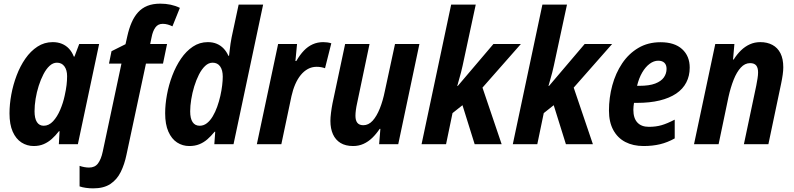

<svg xmlns="http://www.w3.org/2000/svg" viewBox="-20 -785 4320 1045"><path d="M163.6 9.8Q127 9.8 96.9 -9.5Q66.9 -28.8 49.3 -68.1Q31.7 -107.4 31.7 -168Q31.7 -216.8 41.5 -270.3Q51.3 -323.7 70.6 -374.5Q89.8 -425.3 118.2 -466.1Q146.5 -506.8 183.8 -531.2Q221.2 -555.7 266.6 -555.7Q294.9 -555.7 316.9 -546.6Q338.9 -537.6 355.2 -520.3Q371.6 -502.9 381.8 -477.1H385.3L411.1 -545.4H519.5L403.8 0H300.3L304.2 -70.8H300.8Q282.2 -46.9 262 -28.8Q241.7 -10.7 217.8 -0.5Q193.8 9.8 163.6 9.8ZM217.8 -100.6Q246.1 -100.6 268.8 -125Q291.5 -149.4 307.6 -187.3Q323.7 -225.1 332 -264.2Q339.4 -297.4 342.3 -322.3Q345.2 -347.2 345.2 -370.6Q345.2 -403.8 330.6 -423.8Q315.9 -443.8 290 -443.8Q268.6 -443.8 250 -426.8Q231.4 -409.7 216.6 -381.1Q201.7 -352.5 190.7 -317.9Q179.7 -283.2 173.8 -247.1Q168 -210.9 168 -179.7Q168 -140.6 180.9 -120.6Q193.8 -100.6 217.8 -100.6Z M487.3 240.2Q467.3 240.2 448 237.5Q428.7 234.9 413.1 229.5V117.7Q425.3 122.1 439 124.5Q452.6 127 464.8 127Q496.6 127 513.4 104.5Q530.3 82 539.1 40.5L641.1 -439H573.2L586.9 -506.3L663.1 -544.4L672.9 -587.9Q682.1 -629.4 696.3 -662.1Q710.4 -694.8 731.4 -718Q752.4 -741.2 782.2 -753.2Q812 -765.1 852.5 -765.1Q881.8 -765.1 908.4 -759.5Q935.1 -753.9 959 -742.2L918.5 -641.6Q906.7 -647.5 893.3 -651.4Q879.9 -655.3 865.7 -655.3Q839.8 -655.3 825.7 -635.5Q811.5 -615.7 805.2 -583L797.4 -545.4H889.2L867.2 -439H774.4L668.5 56.6Q657.7 109.4 637.2 150.9Q616.7 192.4 580.8 216.3Q544.9 240.2 487.3 240.2Z M1010.3 9.8Q973.6 9.8 943.8 -9.5Q914.1 -28.8 896.5 -68.4Q878.9 -107.9 878.9 -168.5Q878.9 -216.3 888.7 -269.5Q898.4 -322.8 917.7 -373.5Q937 -424.3 965.1 -465.6Q993.2 -506.8 1029.8 -531.2Q1066.4 -555.7 1110.8 -555.7Q1138.7 -555.7 1159.9 -546.6Q1181.2 -537.6 1197 -521Q1212.9 -504.4 1223.1 -481.4H1226.6Q1228 -492.2 1230 -509.8Q1231.9 -527.3 1234.6 -546.9Q1237.3 -566.4 1240.7 -582L1278.8 -759.8H1412.1L1251 0H1146.5L1151.4 -67.9H1147.9Q1128.4 -43.9 1108.4 -26.6Q1088.4 -9.3 1064.7 0.2Q1041 9.8 1010.3 9.8ZM1066.9 -100.6Q1088.4 -100.6 1106.2 -114.5Q1124 -128.4 1137.9 -151.9Q1151.9 -175.3 1162.1 -204.1Q1172.4 -232.9 1179.2 -262.9Q1186 -293 1189.2 -320.3Q1192.4 -347.7 1192.4 -367.7Q1192.4 -403.8 1178 -423.8Q1163.6 -443.8 1137.2 -443.8Q1115.2 -443.8 1096.4 -426Q1077.6 -408.2 1062.7 -378.9Q1047.9 -349.6 1037.1 -314.5Q1026.4 -279.3 1020.8 -243.9Q1015.1 -208.5 1015.1 -179.2Q1015.1 -140.1 1028.3 -120.4Q1041.5 -100.6 1066.9 -100.6Z M1377.9 0 1493.7 -545.4H1596.7L1587.9 -453.1H1592.8Q1612.3 -486.8 1634 -509.5Q1655.8 -532.2 1681.9 -543.9Q1708 -555.7 1739.3 -555.7Q1750 -555.7 1761.5 -554.2Q1772.9 -552.7 1783.2 -549.3L1749 -413.6Q1740.2 -417 1728.5 -419.2Q1716.8 -421.4 1703.1 -421.4Q1677.7 -421.4 1656 -409.7Q1634.3 -397.9 1616.9 -376.7Q1599.6 -355.5 1586.9 -326.2Q1574.2 -296.9 1566.4 -261.7L1511.2 0Z M1901.9 9.8Q1860.8 9.8 1833.5 -6.8Q1806.2 -23.4 1792.2 -54.2Q1778.3 -85 1778.3 -127Q1778.3 -145 1781.5 -170.7Q1784.7 -196.3 1789.6 -221.7L1858.4 -545.4H1991.2L1923.8 -224.1Q1919.4 -204.6 1917 -186.8Q1914.6 -168.9 1914.6 -154.8Q1914.6 -129.4 1925 -116.5Q1935.5 -103.5 1957.5 -103.5Q1985.8 -103.5 2008.1 -127.9Q2030.3 -152.3 2047.1 -194.3Q2064 -236.3 2074.7 -289.6L2129.9 -545.4H2262.7L2147.5 0H2043.5L2050.3 -83.5H2046.4Q2027.8 -55.7 2006.1 -34.7Q1984.4 -13.7 1958.5 -2Q1932.6 9.8 1901.9 9.8Z M2274.4 0 2435.5 -759.8H2569.3L2497.6 -426.3Q2494.1 -409.7 2489 -390.4Q2483.9 -371.1 2478.5 -352.3Q2473.1 -333.5 2468.8 -317.4H2471.7L2665.5 -545.4H2814.9L2606 -308.1L2710.4 0H2563.5L2497.1 -212.4L2442.9 -169.4L2407.7 0Z M2771 0 2932.1 -759.8H3065.9L2994.1 -426.3Q2990.7 -409.7 2985.6 -390.4Q2980.5 -371.1 2975.1 -352.3Q2969.7 -333.5 2965.3 -317.4H2968.3L3162.1 -545.4H3311.5L3102.5 -308.1L3207 0H3060.1L2993.7 -212.4L2939.5 -169.4L2904.3 0Z M3482.9 9.8Q3425.8 9.8 3383.5 -12.2Q3341.3 -34.2 3317.9 -77.4Q3294.4 -120.6 3294.4 -183.1Q3294.4 -253.4 3312.5 -320.1Q3330.6 -386.7 3366 -439.7Q3401.4 -492.7 3453.9 -523.9Q3506.3 -555.2 3575.2 -555.2Q3651.4 -555.2 3692.6 -517.6Q3733.9 -480 3733.9 -417Q3733.9 -372.1 3715.3 -336.2Q3696.8 -300.3 3660.2 -275.6Q3623.5 -251 3570.1 -238Q3516.6 -225.1 3447.3 -225.1H3430.7Q3429.2 -215.3 3428.2 -206.1Q3427.2 -196.8 3427.2 -187.5Q3427.2 -141.6 3449 -118.2Q3470.7 -94.7 3511.7 -94.7Q3549.3 -94.7 3580.1 -103.5Q3610.8 -112.3 3652.3 -133.8V-31.7Q3613.3 -9.8 3572.5 0Q3531.7 9.8 3482.9 9.8ZM3447.3 -317.9H3460Q3513.7 -317.9 3546.1 -330.3Q3578.6 -342.8 3593.3 -363.8Q3607.9 -384.8 3607.9 -410.2Q3607.9 -431.6 3596.2 -443.1Q3584.5 -454.6 3562.5 -454.6Q3538.6 -454.6 3515.9 -437.7Q3493.2 -420.9 3475.3 -390.4Q3457.5 -359.9 3447.3 -317.9Z M3757.3 0 3873 -545.4H3977.1L3969.7 -460.9H3973.1Q3991.2 -489.7 4013.2 -511Q4035.2 -532.2 4061.3 -543.9Q4087.4 -555.7 4118.2 -555.7Q4155.8 -555.7 4184.1 -540.5Q4212.4 -525.4 4227.8 -495.1Q4243.2 -464.8 4243.2 -418.9Q4243.2 -400.9 4240 -378.2Q4236.8 -355.5 4231.4 -329.6L4162.1 0H4028.8L4096.2 -319.3Q4100.1 -339.4 4103 -357.9Q4106 -376.5 4106 -391.1Q4106 -416.5 4095.5 -429Q4085 -441.4 4062.5 -441.4Q4034.2 -441.4 4012 -417.2Q3989.7 -393.1 3973.1 -351.3Q3956.5 -309.6 3944.8 -256.8L3891.1 0Z"/></svg>

Font: Open Sans SemiCondensed
Style: Bold Italic
Weight: 700
Width: 4
Italic angle: -12°
Designer: Monotype Design Team
Foundry: Monotype Imaging Inc.
Version: Version 3.003